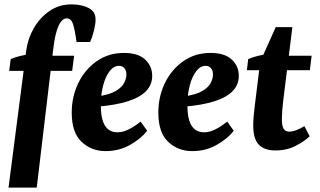

<svg xmlns="http://www.w3.org/2000/svg" viewBox="-20 -678 1462 878"><path d="M19 180 100 -447Q107 -501 134.5 -549Q162 -597 206 -627.5Q250 -658 307 -658Q332 -658 351.5 -653.5Q371 -649 386 -641Q403 -632 410 -619Q417 -606 417 -588Q417 -569 410 -539.5Q403 -510 392 -486H330Q322 -544 313.5 -569Q305 -594 285 -594Q263 -594 247 -558Q231 -522 223 -450L148 180ZM22 -354 29 -408Q47 -416 74 -422.5Q101 -429 129 -432L173 -423H319L310 -354Z M547 -436Q611 -436 643.5 -406Q676 -376 676 -331Q676 -291 648.5 -262Q621 -233 565 -215Q509 -197 423 -190L425 -237Q481 -245 509.5 -262Q538 -279 548 -299.5Q558 -320 558 -337Q558 -355 549 -366Q540 -377 524 -377Q500 -377 481 -352Q462 -327 451.5 -286.5Q441 -246 441 -197Q441 -134 460 -103.5Q479 -73 518 -73Q542 -73 569 -86.5Q596 -100 623 -122L653 -80Q625 -44 575 -15.5Q525 13 463 13Q398 13 353 -29.5Q308 -72 308 -163Q308 -236 338 -298Q368 -360 422 -398Q476 -436 547 -436Z M943 -436Q1007 -436 1039.5 -406Q1072 -376 1072 -331Q1072 -291 1044.5 -262Q1017 -233 961 -215Q905 -197 819 -190L821 -237Q877 -245 905.5 -262Q934 -279 944 -299.5Q954 -320 954 -337Q954 -355 945 -366Q936 -377 920 -377Q896 -377 877 -352Q858 -327 847.5 -286.5Q837 -246 837 -197Q837 -134 856 -103.5Q875 -73 914 -73Q938 -73 965 -86.5Q992 -100 1019 -122L1049 -80Q1021 -44 971 -15.5Q921 13 859 13Q794 13 749 -29.5Q704 -72 704 -163Q704 -236 734 -298Q764 -360 818 -398Q872 -436 943 -436Z M1240 10Q1189 10 1163.5 -16.5Q1138 -43 1138 -104Q1138 -127 1140.5 -152Q1143 -177 1145 -194L1170 -396L1241 -554H1317L1275 -217Q1272 -193 1270.5 -171Q1269 -149 1269 -133Q1269 -102 1277 -89Q1285 -76 1303 -76Q1318 -76 1336.5 -83.5Q1355 -91 1372 -101L1396 -55Q1374 -33 1333 -11.5Q1292 10 1240 10ZM1109 -357 1115 -408Q1133 -416 1159.5 -422.5Q1186 -429 1214 -432L1258 -423H1405L1397 -357Z"/></svg>

Font: Rasa
Style: Bold Italic
Weight: 700
Italic angle: -7.10001°
Designer: Anna Giedrys (Yrsa+Rasa design), David Brezina (Yrsa art-direction, Rasa art-direction, design)
Foundry: Rosetta Type Foundry
Version: Version 2.004